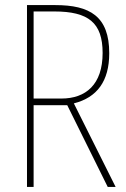

<svg xmlns="http://www.w3.org/2000/svg" viewBox="-20 -734 496 754"><path d="M197 -714H86V0H112V-321H244L403 0H434L270 -328C361 -351 409 -415 409 -525C409 -670 333 -714 197 -714ZM193 -689C327 -689 383 -645 383 -526C383 -402 317 -347 221 -347H112V-689Z"/></svg>

Font: Noto Sans Gujarati Condensed Thin
Style: Regular
Weight: 100
Width: 3
Designer: Jelle Bosma - Monotype Design Team, Universal Thirst
Foundry: Monotype Imaging Inc.
Version: Version 2.106